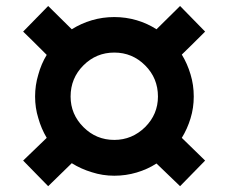

<svg xmlns="http://www.w3.org/2000/svg" viewBox="-20 -689 766 644"><path d="M629.9 -365.2Q629.9 -404.3 619.1 -439.5Q608.4 -475.6 589.8 -505.9Q616.2 -531.2 668 -583Q647.5 -604.5 584 -668.9Q564.5 -649.4 504.9 -590.8Q474.6 -610.4 438.5 -621.1Q402.3 -631.8 363.3 -631.8Q324.2 -631.8 288.1 -621.1Q252 -610.4 220.7 -590.8Q194.3 -617.2 141.6 -668.9Q121.1 -647.5 57.6 -583Q78.1 -563.5 136.7 -504.9Q118.2 -474.6 108.4 -438.5Q97.7 -403.3 97.7 -365.2Q97.7 -327.1 108.4 -293Q118.2 -257.8 136.7 -226.6Q110.4 -201.2 57.6 -150.4Q79.1 -128.9 141.6 -64.5Q162.1 -84 220.7 -141.6Q252 -122.1 288.1 -111.3Q324.2 -99.6 363.3 -99.6Q402.3 -99.6 438.5 -110.4Q474.6 -121.1 504.9 -140.6Q531.2 -115.2 584 -64.5Q605.5 -85.9 668 -150.4Q648.4 -168.9 589.8 -226.6Q608.4 -256.8 619.1 -292Q629.9 -327.1 629.9 -365.2ZM216.8 -365.2Q216.8 -426.8 259.8 -469.7Q302.7 -512.7 363.3 -512.7Q423.8 -512.7 466.8 -469.7Q509.8 -426.8 509.8 -365.2Q509.8 -305.7 466.8 -262.7Q422.9 -219.7 363.3 -219.7Q302.7 -219.7 259.8 -262.7Q216.8 -305.7 216.8 -365.2Z"/></svg>

Font: BM-Biotif
Style: Bold
Weight: 400
Designer: Deni Anggara
Version: Version 1.000;PS 001.000;hotconv 1.0.88;makeotf.lib2.5.64776